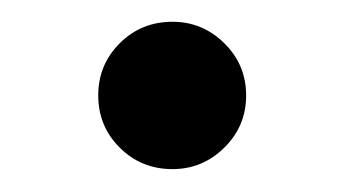

<svg xmlns="http://www.w3.org/2000/svg" viewBox="-20 -138 308 172"><path d="M134.5 13.5Q106.5 13.5 87.2 -5.8Q68 -25 68 -52.5Q68 -80 87.2 -99.2Q106.5 -118.5 134.5 -118.5Q161.5 -118.5 181 -99.2Q200.5 -80 200.5 -52.5Q200.5 -25 181 -5.8Q161.5 13.5 134.5 13.5Z"/></svg>

Font: Epilogue Medium
Style: Regular
Weight: 500
Designer: Tyler Finck
Foundry: Etcetera Type Co
Version: Version 2.111; ttfautohint (v1.8.3)